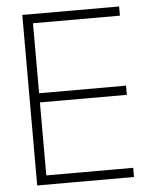

<svg xmlns="http://www.w3.org/2000/svg" viewBox="-52 -759 638 802"><g transform="rotate(-5 267.0 -357.5)"><path d="M71.5 0V-715H477.5V-676.5H89.5L113 -709.5V-352.5L80 -383H477.5V-344.5H94.5L113 -378.5V-8L80 -38.5H477.5V0Z"/></g></svg>

Font: Russolo 10pt ExtraLight
Style: Regular
Weight: 200
Designer: Micah Stupak-Hahn
Version: Version 1.000